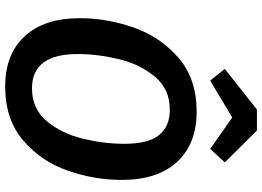

<svg xmlns="http://www.w3.org/2000/svg" viewBox="-152 -820 988 723"><g transform="rotate(90 341.5 -459.0)"><path d="M658 -424Q658 -321 623 -220.5Q588 -120 509 -52.5Q430 15 306 15Q185 15 117 -58.5Q49 -132 49 -266Q49 -368 84 -468.5Q119 -569 198 -637.5Q277 -706 401 -706Q522 -706 590 -632.5Q658 -559 658 -424ZM184 -258Q184 -86 313 -86Q391 -86 437.5 -142.5Q484 -199 503 -278.5Q522 -358 522 -434Q522 -523 489.5 -564Q457 -605 393 -605Q316 -605 269 -548.5Q222 -492 203 -412.5Q184 -333 184 -258ZM240 -812 393 -933H472L592 -812L541 -757L423 -840L284 -757Z"/></g></svg>

Font: FiraGO Medium
Style: Italic
Weight: 500
Italic angle: -8°
Designer: bBox Type GmbH
Foundry: bBox Type GmbH
Version: Version 1.001